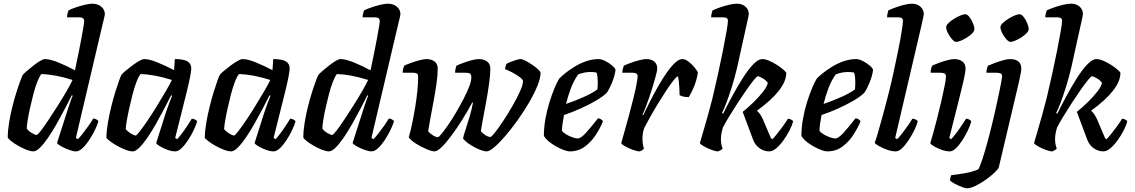

<svg xmlns="http://www.w3.org/2000/svg" viewBox="-20 -820 6147 1040"><path d="M161 0Q146 0 123 -9Q100 -18 77.5 -31Q55 -44 39.5 -56.5Q24 -69 22 -75Q22 -111 29 -154.5Q36 -198 47 -242Q58 -286 70 -323.5Q82 -361 91.5 -386Q101 -411 104 -415Q110 -422 125.5 -435.5Q141 -449 160 -464Q179 -479 196.5 -489.5Q214 -500 223 -500Q251 -500 296.5 -481.5Q342 -463 386 -439Q388 -450 394 -477.5Q400 -505 407 -540Q414 -575 420.5 -610Q427 -645 431.5 -671.5Q436 -698 436 -706Q436 -726 411 -726H343Q343 -736 346 -747Q349 -758 351 -764Q365 -771 389.5 -779.5Q414 -788 439 -794Q464 -800 480 -800Q510 -800 529 -783.5Q548 -767 548 -743Q548 -740 544 -722.5Q540 -705 534 -681L391 -73L402 -66Q411 -75 426.5 -94.5Q442 -114 458 -136.5Q474 -159 485 -178Q494 -178 502.5 -173Q511 -168 513 -163Q507 -142 493.5 -114.5Q480 -87 462.5 -60.5Q445 -34 426.5 -17Q408 0 391 0Q377 0 353.5 -8.5Q330 -17 310.5 -28Q291 -39 289 -46L349 -233Q357 -256 363.5 -275.5Q370 -295 374 -301L369 -304Q352 -270 330.5 -229Q309 -188 286 -147.5Q263 -107 240 -73.5Q217 -40 196.5 -20Q176 0 161 0ZM178 -89Q184 -89 202 -112.5Q220 -136 244.5 -173Q269 -210 295 -251Q321 -292 342 -328.5Q363 -365 373 -387Q322 -403 280 -410.5Q238 -418 204 -419Q194 -407 182.5 -378Q171 -349 161 -311Q151 -273 142.5 -234.5Q134 -196 129.5 -166Q125 -136 125 -124Q133 -111 151.5 -100Q170 -89 178 -89Z M699 0Q683 0 659.5 -9Q636 -18 613 -31Q590 -44 574 -56.5Q558 -69 556 -75Q557 -112 564.5 -156Q572 -200 583 -244Q594 -288 605.5 -325Q617 -362 626 -386.5Q635 -411 638 -415Q643 -422 659 -435.5Q675 -449 695 -464Q715 -479 733 -489.5Q751 -500 761 -500Q789 -500 834 -481.5Q879 -463 923 -440L927 -500Q975 -500 995.5 -487.5Q1016 -475 1016 -449Q1016 -423 992 -324.5Q968 -226 929 -73L940 -66Q950 -77 964.5 -96Q979 -115 993.5 -137Q1008 -159 1019 -177Q1028 -177 1036.5 -172.5Q1045 -168 1048 -163Q1042 -142 1029 -114.5Q1016 -87 998.5 -60.5Q981 -34 963 -17Q945 0 929 0Q910 0 887 -8.5Q864 -17 846.5 -27.5Q829 -38 826 -45L879 -212Q889 -240 896.5 -261Q904 -282 912 -301L907 -304Q890 -270 868.5 -229Q847 -188 824 -147.5Q801 -107 778 -73.5Q755 -40 734.5 -20Q714 0 699 0ZM715 -86Q720 -86 738.5 -110Q757 -134 782 -171Q807 -208 832.5 -250Q858 -292 879.5 -328.5Q901 -365 911 -387Q860 -403 818 -410.5Q776 -418 742 -419Q731 -407 719.5 -377Q708 -347 698 -308.5Q688 -270 679.5 -231Q671 -192 666 -162Q661 -132 661 -120Q671 -108 688.5 -97Q706 -86 715 -86Z M1232 0Q1216 0 1192.5 -9Q1169 -18 1146 -31Q1123 -44 1107 -56.5Q1091 -69 1089 -75Q1090 -112 1097.5 -156Q1105 -200 1116 -244Q1127 -288 1138.5 -325Q1150 -362 1159 -386.5Q1168 -411 1171 -415Q1176 -422 1192 -435.5Q1208 -449 1228 -464Q1248 -479 1266 -489.5Q1284 -500 1294 -500Q1322 -500 1367 -481.5Q1412 -463 1456 -440L1460 -500Q1508 -500 1528.5 -487.5Q1549 -475 1549 -449Q1549 -423 1525 -324.5Q1501 -226 1462 -73L1473 -66Q1483 -77 1497.5 -96Q1512 -115 1526.5 -137Q1541 -159 1552 -177Q1561 -177 1569.5 -172.5Q1578 -168 1581 -163Q1575 -142 1562 -114.5Q1549 -87 1531.5 -60.5Q1514 -34 1496 -17Q1478 0 1462 0Q1443 0 1420 -8.5Q1397 -17 1379.5 -27.5Q1362 -38 1359 -45L1412 -212Q1422 -240 1429.5 -261Q1437 -282 1445 -301L1440 -304Q1423 -270 1401.5 -229Q1380 -188 1357 -147.5Q1334 -107 1311 -73.5Q1288 -40 1267.5 -20Q1247 0 1232 0ZM1248 -86Q1253 -86 1271.5 -110Q1290 -134 1315 -171Q1340 -208 1365.5 -250Q1391 -292 1412.5 -328.5Q1434 -365 1444 -387Q1393 -403 1351 -410.5Q1309 -418 1275 -419Q1264 -407 1252.5 -377Q1241 -347 1231 -308.5Q1221 -270 1212.5 -231Q1204 -192 1199 -162Q1194 -132 1194 -120Q1204 -108 1221.5 -97Q1239 -86 1248 -86Z M1762 0Q1747 0 1724 -9Q1701 -18 1678.5 -31Q1656 -44 1640.5 -56.5Q1625 -69 1623 -75Q1623 -111 1630 -154.5Q1637 -198 1648 -242Q1659 -286 1671 -323.5Q1683 -361 1692.5 -386Q1702 -411 1705 -415Q1711 -422 1726.5 -435.5Q1742 -449 1761 -464Q1780 -479 1797.5 -489.5Q1815 -500 1824 -500Q1852 -500 1897.5 -481.5Q1943 -463 1987 -439Q1989 -450 1995 -477.5Q2001 -505 2008 -540Q2015 -575 2021.5 -610Q2028 -645 2032.5 -671.5Q2037 -698 2037 -706Q2037 -726 2012 -726H1944Q1944 -736 1947 -747Q1950 -758 1952 -764Q1966 -771 1990.5 -779.5Q2015 -788 2040 -794Q2065 -800 2081 -800Q2111 -800 2130 -783.5Q2149 -767 2149 -743Q2149 -740 2145 -722.5Q2141 -705 2135 -681L1992 -73L2003 -66Q2012 -75 2027.5 -94.5Q2043 -114 2059 -136.5Q2075 -159 2086 -178Q2095 -178 2103.5 -173Q2112 -168 2114 -163Q2108 -142 2094.5 -114.5Q2081 -87 2063.5 -60.5Q2046 -34 2027.5 -17Q2009 0 1992 0Q1978 0 1954.5 -8.5Q1931 -17 1911.5 -28Q1892 -39 1890 -46L1950 -233Q1958 -256 1964.5 -275.5Q1971 -295 1975 -301L1970 -304Q1953 -270 1931.5 -229Q1910 -188 1887 -147.5Q1864 -107 1841 -73.5Q1818 -40 1797.5 -20Q1777 0 1762 0ZM1779 -89Q1785 -89 1803 -112.5Q1821 -136 1845.5 -173Q1870 -210 1896 -251Q1922 -292 1943 -328.5Q1964 -365 1974 -387Q1923 -403 1881 -410.5Q1839 -418 1805 -419Q1795 -407 1783.5 -378Q1772 -349 1762 -311Q1752 -273 1743.5 -234.5Q1735 -196 1730.5 -166Q1726 -136 1726 -124Q1734 -111 1752.5 -100Q1771 -89 1779 -89Z M2334 0Q2319 0 2290.5 -12Q2262 -24 2234 -41.5Q2206 -59 2194 -76Q2204 -110 2213 -153.5Q2222 -197 2229.5 -243Q2237 -289 2241 -330.5Q2245 -372 2245 -402Q2245 -418 2238 -422Q2231 -426 2216 -426H2161Q2161 -436 2163.5 -446.5Q2166 -457 2169 -464Q2183 -471 2206.5 -479.5Q2230 -488 2253.5 -494Q2277 -500 2290 -500Q2317 -500 2334 -487Q2351 -474 2351 -447Q2351 -415 2344.5 -368.5Q2338 -322 2328.5 -271.5Q2319 -221 2311 -177.5Q2303 -134 2299 -109Q2309 -97 2325 -87Q2341 -77 2352 -77Q2357 -77 2372 -95.5Q2387 -114 2407.5 -143.5Q2428 -173 2449.5 -209.5Q2471 -246 2490 -282.5Q2509 -319 2521 -350Q2533 -381 2533 -400Q2533 -416 2526 -421Q2519 -426 2503 -426H2445Q2445 -436 2447.5 -447Q2450 -458 2452 -464Q2467 -471 2490 -479.5Q2513 -488 2536 -494Q2559 -500 2574 -500Q2601 -500 2618.5 -487Q2636 -474 2636 -447Q2636 -416 2629.5 -369Q2623 -322 2614 -272Q2605 -222 2596.5 -178Q2588 -134 2585 -109Q2595 -97 2610 -87.5Q2625 -78 2636 -78Q2642 -78 2661 -102Q2680 -126 2705.5 -164.5Q2731 -203 2755.5 -245.5Q2780 -288 2796.5 -324.5Q2813 -361 2813 -381Q2813 -389 2795.5 -402Q2778 -415 2755 -427.5Q2732 -440 2716 -445Q2716 -452 2719 -462Q2722 -472 2723 -474Q2731 -479 2746.5 -485Q2762 -491 2777 -495.5Q2792 -500 2800 -500Q2809 -500 2826.5 -491Q2844 -482 2863 -469Q2882 -456 2895 -444Q2908 -432 2908 -425Q2908 -397 2891 -355Q2874 -313 2846 -265Q2818 -217 2784.5 -170Q2751 -123 2718 -84.5Q2685 -46 2658 -23Q2631 0 2616 0Q2601 0 2574.5 -11Q2548 -22 2523.5 -38.5Q2499 -55 2488 -70Q2491 -86 2501.5 -117Q2512 -148 2523.5 -187Q2535 -226 2542 -264L2538 -265Q2513 -218 2483.5 -171Q2454 -124 2425 -85Q2396 -46 2372 -23Q2348 0 2334 0Z M3066 0Q3051 0 3022.5 -12Q2994 -24 2966 -43.5Q2938 -63 2926 -84Q2926 -129 2934.5 -176.5Q2943 -224 2956.5 -267Q2970 -310 2984 -343.5Q2998 -377 3009 -394Q3019 -405 3040.5 -422.5Q3062 -440 3091 -458Q3120 -476 3154 -488Q3188 -500 3223 -500Q3238 -500 3259.5 -489Q3281 -478 3297 -464Q3313 -450 3314 -441Q3310 -409 3295.5 -373.5Q3281 -338 3267 -318Q3249 -299 3211 -276.5Q3173 -254 3126.5 -233Q3080 -212 3035 -197Q3029 -164 3026.5 -145.5Q3024 -127 3024 -112Q3030 -102 3046 -92.5Q3062 -83 3080 -76.5Q3098 -70 3109 -70Q3126 -70 3152.5 -99Q3179 -128 3219 -179Q3228 -179 3236 -173.5Q3244 -168 3246 -163Q3233 -130 3209 -92Q3185 -54 3149.5 -27Q3114 0 3066 0ZM3046 -257Q3098 -275 3143 -295Q3188 -315 3216 -336Q3218 -356 3218 -374Q3218 -388 3216.5 -402Q3215 -416 3211 -427Q3197 -430 3178 -430Q3145 -430 3112 -417Q3088 -384 3072 -341Q3056 -298 3046 -257Z M3444 0Q3431 0 3408 -8.5Q3385 -17 3366 -27.5Q3347 -38 3345 -45Q3351 -66 3362 -105Q3373 -144 3386 -191.5Q3399 -239 3411 -288Q3421 -327 3427.5 -362Q3434 -397 3434 -406Q3434 -418 3426.5 -422Q3419 -426 3404 -426H3351Q3351 -436 3353.5 -446.5Q3356 -457 3359 -464Q3373 -471 3396.5 -479.5Q3420 -488 3443.5 -494Q3467 -500 3480 -500Q3508 -500 3524 -486.5Q3540 -473 3540 -449Q3540 -439 3533.5 -413.5Q3527 -388 3517 -355.5Q3507 -323 3496 -290.5Q3485 -258 3475 -233Q3465 -208 3460 -199L3464 -196Q3480 -230 3501 -271Q3522 -312 3545 -352.5Q3568 -393 3591.5 -426.5Q3615 -460 3636.5 -480Q3658 -500 3676 -500Q3692 -500 3711 -485Q3730 -470 3744 -452.5Q3758 -435 3760 -426Q3754 -387 3740 -352.5Q3726 -318 3711 -294Q3692 -294 3679 -297.5Q3666 -301 3661 -305Q3661 -319 3660 -339.5Q3659 -360 3657 -378.5Q3655 -397 3652 -407Q3646 -406 3629.5 -386Q3613 -366 3591.5 -333.5Q3570 -301 3547 -263.5Q3524 -226 3503.5 -189.5Q3483 -153 3469 -126Q3460 -98 3460 -68Q3460 -54 3462 -40.5Q3464 -27 3468 -15Q3465 -11 3458.5 -6.5Q3452 -2 3444 0Z M3870 0Q3856 0 3833.5 -8.5Q3811 -17 3792.5 -27.5Q3774 -38 3771 -45Q3776 -62 3788 -103Q3800 -144 3814 -193.5Q3828 -243 3839 -287Q3854 -350 3869 -418Q3884 -486 3896 -546.5Q3908 -607 3915.5 -650.5Q3923 -694 3923 -708Q3923 -726 3898 -726H3832Q3832 -737 3835 -748Q3838 -759 3840 -764Q3855 -771 3879 -779.5Q3903 -788 3928.5 -794Q3954 -800 3971 -800Q4000 -800 4018 -784Q4036 -768 4036 -743Q4036 -740 4033 -726Q4030 -712 4023 -681L3973 -455Q3959 -396 3943 -345.5Q3927 -295 3913 -259Q3899 -223 3891 -208L3897 -204Q3918 -247 3945.5 -298Q3973 -349 4002 -395Q4031 -441 4059 -470.5Q4087 -500 4109 -500Q4125 -500 4146 -491Q4167 -482 4187.5 -469Q4208 -456 4222.5 -443.5Q4237 -431 4239 -425Q4239 -336 4080 -220Q4100 -205 4117 -163L4156 -71L4164 -66Q4174 -76 4190 -96Q4206 -116 4222 -138Q4238 -160 4248 -177Q4256 -177 4265 -172.5Q4274 -168 4276 -163Q4271 -142 4257 -114.5Q4243 -87 4224 -60.5Q4205 -34 4185 -17Q4165 0 4146 0Q4119 0 4094.5 -17Q4070 -34 4059 -64L4003 -214Q4033 -238 4062.5 -267Q4092 -296 4113.5 -323.5Q4135 -351 4139 -371Q4130 -385 4111 -396Q4092 -407 4085 -407Q4080 -407 4064 -387.5Q4048 -368 4025.5 -336Q4003 -304 3978.5 -266.5Q3954 -229 3932 -193Q3910 -157 3896 -130Q3891 -114 3888 -98.5Q3885 -83 3885 -64Q3885 -40 3894 -15Q3893 -12 3885 -7.5Q3877 -3 3870 0Z M4461 0Q4446 0 4417.5 -12Q4389 -24 4361 -43.5Q4333 -63 4321 -84Q4321 -129 4329.5 -176.5Q4338 -224 4351.5 -267Q4365 -310 4379 -343.5Q4393 -377 4404 -394Q4414 -405 4435.5 -422.5Q4457 -440 4486 -458Q4515 -476 4549 -488Q4583 -500 4618 -500Q4633 -500 4654.5 -489Q4676 -478 4692 -464Q4708 -450 4709 -441Q4705 -409 4690.5 -373.5Q4676 -338 4662 -318Q4644 -299 4606 -276.5Q4568 -254 4521.5 -233Q4475 -212 4430 -197Q4424 -164 4421.5 -145.5Q4419 -127 4419 -112Q4425 -102 4441 -92.5Q4457 -83 4475 -76.5Q4493 -70 4504 -70Q4521 -70 4547.5 -99Q4574 -128 4614 -179Q4623 -179 4631 -173.5Q4639 -168 4641 -163Q4628 -130 4604 -92Q4580 -54 4544.5 -27Q4509 0 4461 0ZM4441 -257Q4493 -275 4538 -295Q4583 -315 4611 -336Q4613 -356 4613 -374Q4613 -388 4611.5 -402Q4610 -416 4606 -427Q4592 -430 4573 -430Q4540 -430 4507 -417Q4483 -384 4467 -341Q4451 -298 4441 -257Z M4832 0Q4811 0 4786.5 -8.5Q4762 -17 4742.5 -28Q4723 -39 4718 -46Q4724 -62 4736 -102.5Q4748 -143 4762 -195Q4776 -247 4789 -297Q4804 -355 4818.5 -420.5Q4833 -486 4845 -546Q4857 -606 4864 -649.5Q4871 -693 4871 -708Q4871 -726 4846 -726H4785Q4785 -736 4787.5 -747Q4790 -758 4792 -764Q4807 -771 4830.5 -779.5Q4854 -788 4878 -794Q4902 -800 4920 -800Q4948 -800 4966 -783.5Q4984 -767 4984 -743Q4984 -741 4980 -721.5Q4976 -702 4971 -681L4829 -73L4839 -66Q4850 -76 4865.5 -96Q4881 -116 4896.5 -138Q4912 -160 4922 -177Q4931 -177 4940 -172.5Q4949 -168 4951 -163Q4946 -142 4932.5 -114.5Q4919 -87 4901.5 -60.5Q4884 -34 4866 -17Q4848 0 4832 0Z M5125 0Q5104 0 5080.5 -8.5Q5057 -17 5039 -27.5Q5021 -38 5019 -45Q5023 -57 5033 -92.5Q5043 -128 5055 -174.5Q5067 -221 5078 -268.5Q5089 -316 5096.5 -353.5Q5104 -391 5104 -406Q5104 -418 5096 -422Q5088 -426 5074 -426H5021Q5021 -437 5023.5 -447.5Q5026 -458 5029 -464Q5043 -471 5066 -479.5Q5089 -488 5112 -494Q5135 -500 5148 -500Q5177 -500 5193.5 -486.5Q5210 -473 5210 -449Q5210 -432 5201 -391Q5192 -350 5172.5 -273Q5153 -196 5122 -73L5132 -66Q5142 -76 5157 -95.5Q5172 -115 5187 -137.5Q5202 -160 5213 -177Q5222 -177 5230 -172.5Q5238 -168 5241 -163Q5236 -142 5223 -114.5Q5210 -87 5193 -60.5Q5176 -34 5158 -17Q5140 0 5125 0ZM5159 -593Q5150 -593 5137 -607.5Q5124 -622 5114.5 -641Q5105 -660 5105 -673Q5105 -683 5117.5 -695Q5130 -707 5147.5 -718Q5165 -729 5182 -736Q5199 -743 5208 -743Q5219 -743 5230.5 -728.5Q5242 -714 5250 -694.5Q5258 -675 5258 -662Q5258 -652 5246.5 -640Q5235 -628 5218.5 -617.5Q5202 -607 5185.5 -600Q5169 -593 5159 -593Z M5217 200Q5209 200 5189.5 192.5Q5170 185 5151 175Q5132 165 5126 158Q5126 150 5128.5 140.5Q5131 131 5133 129Q5168 125 5210 117.5Q5252 110 5279 97Q5287 85 5301 43Q5315 1 5331 -58.5Q5347 -118 5362 -182Q5370 -216 5378 -253Q5386 -290 5393 -323Q5400 -356 5404 -378.5Q5408 -401 5408 -406Q5408 -418 5400 -422Q5392 -426 5378 -426H5323Q5323 -437 5326 -447.5Q5329 -458 5331 -464Q5347 -471 5370 -479.5Q5393 -488 5415 -494Q5437 -500 5450 -500Q5512 -500 5512 -448Q5512 -431 5499 -375L5390 87Q5386 97 5366 116Q5346 135 5319 154Q5292 173 5264.5 186.5Q5237 200 5217 200ZM5453 -593Q5444 -593 5431 -607.5Q5418 -622 5408.5 -641Q5399 -660 5399 -673Q5399 -683 5411.5 -695Q5424 -707 5441.5 -718Q5459 -729 5476 -736Q5493 -743 5502 -743Q5513 -743 5524.5 -728.5Q5536 -714 5544 -694.5Q5552 -675 5552 -662Q5552 -652 5540.5 -640Q5529 -628 5512.5 -617.5Q5496 -607 5479.5 -600Q5463 -593 5453 -593Z M5680 0Q5666 0 5643.5 -8.5Q5621 -17 5602.5 -27.5Q5584 -38 5581 -45Q5586 -62 5598 -103Q5610 -144 5624 -193.5Q5638 -243 5649 -287Q5664 -350 5679 -418Q5694 -486 5706 -546.5Q5718 -607 5725.5 -650.5Q5733 -694 5733 -708Q5733 -726 5708 -726H5642Q5642 -737 5645 -748Q5648 -759 5650 -764Q5665 -771 5689 -779.5Q5713 -788 5738.5 -794Q5764 -800 5781 -800Q5810 -800 5828 -784Q5846 -768 5846 -743Q5846 -740 5843 -726Q5840 -712 5833 -681L5783 -455Q5769 -396 5753 -345.5Q5737 -295 5723 -259Q5709 -223 5701 -208L5707 -204Q5728 -247 5755.5 -298Q5783 -349 5812 -395Q5841 -441 5869 -470.5Q5897 -500 5919 -500Q5935 -500 5956 -491Q5977 -482 5997.5 -469Q6018 -456 6032.5 -443.5Q6047 -431 6049 -425Q6049 -336 5890 -220Q5910 -205 5927 -163L5966 -71L5974 -66Q5984 -76 6000 -96Q6016 -116 6032 -138Q6048 -160 6058 -177Q6066 -177 6075 -172.5Q6084 -168 6086 -163Q6081 -142 6067 -114.5Q6053 -87 6034 -60.5Q6015 -34 5995 -17Q5975 0 5956 0Q5929 0 5904.5 -17Q5880 -34 5869 -64L5813 -214Q5843 -238 5872.5 -267Q5902 -296 5923.5 -323.5Q5945 -351 5949 -371Q5940 -385 5921 -396Q5902 -407 5895 -407Q5890 -407 5874 -387.5Q5858 -368 5835.5 -336Q5813 -304 5788.5 -266.5Q5764 -229 5742 -193Q5720 -157 5706 -130Q5701 -114 5698 -98.5Q5695 -83 5695 -64Q5695 -40 5704 -15Q5703 -12 5695 -7.5Q5687 -3 5680 0Z"/></svg>

Font: Texturina SemiBold
Style: Italic
Weight: 600
Italic angle: -11°
Designer: Guillermo Torres Carreño
Foundry: Omnibus-Type
Version: Version 1.002; ttfautohint (v1.8.3)